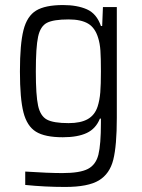

<svg xmlns="http://www.w3.org/2000/svg" viewBox="-20 -538 562 761"><path d="M80 195V142Q172 148 227 148Q297 148 328.5 131.5Q360 115 370 75Q380 35 380 -52V-68H376Q360 -28 324 -11Q288 6 229 6Q158 6 122.5 -16Q87 -38 73 -92.5Q59 -147 59 -255Q59 -363 73 -418.5Q87 -474 123 -496Q159 -518 230 -518Q286 -518 324.5 -501Q363 -484 380 -435H385L388 -510H443V-71Q443 39 429 95Q415 151 372 177Q329 203 238 203Q158 203 80 195ZM367 -116Q375 -141 377.5 -172Q380 -203 380 -255Q380 -309 378 -337.5Q376 -366 369 -388Q357 -428 329 -444.5Q301 -461 252 -461Q192 -461 166 -447.5Q140 -434 131 -392.5Q122 -351 122 -255Q122 -160 131 -119Q140 -78 166 -64Q192 -50 252 -50Q300 -50 328 -66Q356 -82 367 -116Z"/></svg>

Font: Saira Semi Condensed Light
Style: Regular
Weight: 300
Width: 4
Designer: Hector Gatti with collaboration of the Omnibus-Type team
Foundry: Omnibus-Type
Version: Version 1.001; ttfautohint (v1.8)